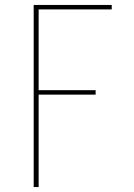

<svg xmlns="http://www.w3.org/2000/svg" viewBox="-20 -540 540 775"><path d="M116 215V-520H431V-502H136V-176H366V-158H136V215Z"/></svg>

Font: Iosevka Curly Slab Thin
Style: Regular
Weight: 100
Monospace: yes
Designer: Belleve Invis
Foundry: Belleve Invis
Version: Version 22.1.2; ttfautohint (v1.8.4)